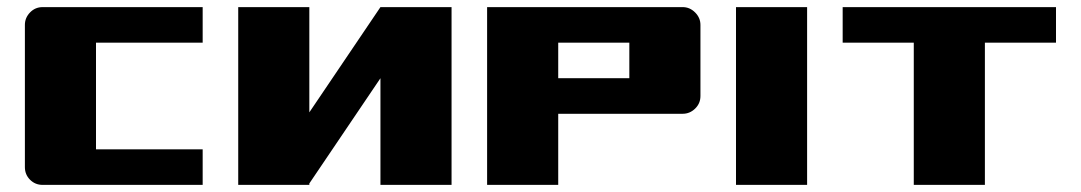

<svg xmlns="http://www.w3.org/2000/svg" viewBox="-20 -520 3040 540"><path d="M550 -500V-400H250V-100H550V0H100Q79 0 64.5 -14.5Q50 -29 50 -50V-450Q50 -470 64.5 -485Q79 -500 100 -500Z M1250 0H1050V-300L850 -4V0H650V-500H850V-204L1050 -500H1250Z M1350 -500H1900Q1920 -500 1935 -485Q1950 -470 1950 -450V-250Q1950 -229 1935 -214.5Q1920 -200 1900 -200H1550V0H1350ZM1550 -400V-300H1750V-400Z M2050 -500H2250V0H2050Z M2350 -500H2950V-400H2750V0H2550V-400H2350Z"/></svg>

Font: Tokeely Brookings
Style: Regular
Weight: 400
Designer: Peter Wiegel
Foundry: Peter Wiegel
Version: Version 2.001